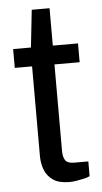

<svg xmlns="http://www.w3.org/2000/svg" viewBox="-51 -706 399 752"><g transform="rotate(-5 148.5 -330.5)"><path d="M192 12Q151 12 128 -3.5Q105 -19 95 -44.5Q85 -70 85 -99V-452H17V-526H87L103 -673H173V-526H272V-452H173V-112Q173 -87 182 -74.5Q191 -62 216 -62H272V-4Q262 1 248 4Q234 7 219.5 9.5Q205 12 192 12Z"/></g></svg>

Font: Archivo SemiBold
Style: Regular
Weight: 400
Version: Version 2.001